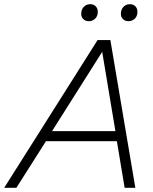

<svg xmlns="http://www.w3.org/2000/svg" viewBox="-74 -895 727 915"><path d="M-54 0 391 -704H452L571 0H520L483 -222H145L4 0ZM174 -270H476L413 -648ZM538 -794Q522 -794 512 -804Q502 -814 502 -829Q502 -849 514 -862Q526 -875 545 -875Q561 -875 571 -865Q581 -855 581 -839Q581 -818 568.5 -806Q556 -794 538 -794ZM349 -794Q333 -794 323 -804Q313 -814 313 -829Q313 -849 325 -862Q337 -875 356 -875Q372 -875 382 -865Q392 -855 392 -839Q392 -818 379.5 -806Q367 -794 349 -794Z"/></svg>

Font: Prodigy Sans Light
Style: Italic
Weight: 300
Italic angle: -13°
Designer: Wei Huang
Foundry: Wei Huang
Version: Version 1.003; ttfautohint (v1.8.3)